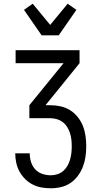

<svg xmlns="http://www.w3.org/2000/svg" viewBox="-20 -790 540 1033"><path d="M253 223Q227 223 202.5 218.5Q178 214 155.5 202.5Q133 191 115 173Q97 155 85 133Q73 111 67.5 86Q62 61 62 36V35H140V36Q140 59 147 81.5Q154 104 169.5 121Q185 138 207.5 145.5Q230 153 253 153Q271 153 288.5 147.5Q306 142 320 130Q334 118 343 102Q352 86 357 68.5Q362 51 364 33Q366 15 366 -3Q366 -21 364 -39Q362 -57 356.5 -74Q351 -91 341.5 -106.5Q332 -122 317.5 -133Q303 -144 285.5 -149Q268 -154 250 -154H138V-224L322 -450H64V-520H408V-450L225 -224H250Q278 -224 305.5 -218Q333 -212 356.5 -197.5Q380 -183 398 -160.5Q416 -138 426 -112.5Q436 -87 440 -59Q444 -31 444 -3Q444 25 440 53Q436 81 426 107Q416 133 399 156Q382 179 359 194.5Q336 210 308.5 216.5Q281 223 253 223ZM204 -600 109 -737 156 -770 250 -656 344 -770 391 -737 296 -600Z"/></svg>

Font: Iosevka Term Curly
Style: Regular
Weight: 400
Designer: Belleve Invis
Foundry: Belleve Invis
Version: Version 32.3.0